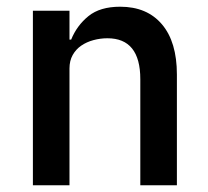

<svg xmlns="http://www.w3.org/2000/svg" viewBox="-20 -552 620 572"><path d="M78 0V-520H187V-434H192Q209 -476 243.5 -504Q278 -532 338 -532Q418 -532 462.5 -479.5Q507 -427 507 -330V0H398V-316Q398 -438 300 -438Q279 -438 258.5 -432.5Q238 -427 222 -416Q206 -405 196.5 -388Q187 -371 187 -348V0Z"/></svg>

Font: IBM Plex Arabic Medium
Style: Regular
Weight: 500
Designer: Mike Abbink, Paul van der Laan, Pieter van Rosmalen, Wael Morcos, Khajak Apelian
Foundry: Bold Monday
Version: Version 1.0